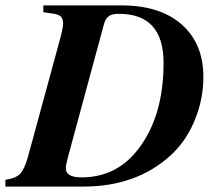

<svg xmlns="http://www.w3.org/2000/svg" viewBox="-66 -689 808 709"><path d="M94 -669H384Q525 -669 605 -598.5Q685 -528 685 -405Q685 -323 653.5 -246Q622 -169 566 -117Q439 0 242 0H-46V-25Q-9 -30 7.5 -46.5Q24 -63 37 -109L152 -531Q167 -584 167 -602Q167 -620 158.5 -628Q150 -636 128 -639L94 -644ZM318 -600 192 -135Q177 -82 177 -68Q177 -34 235 -34Q365 -34 445 -139Q538 -260 538 -457Q538 -638 373 -638Q348 -638 336 -629.5Q324 -621 318 -600Z"/></svg>

Font: STIX MathJax Main
Style: Bold Italic
Weight: 700
Italic angle: -16.33°
Designer: MicroPress Inc., with final additions and corrections provided by Coen Hoffman, Elsevier (retired)
Version: Version 1.1.1